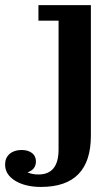

<svg xmlns="http://www.w3.org/2000/svg" viewBox="-124 -528 438 754"><path d="M-39.1 61Q-14.2 61 1.5 72.8Q17.1 84.5 17.1 106Q17.1 137.7 -16.1 148.9Q2.9 157.2 26.9 157.2Q106 157.2 106 59.1V-446.8H26.9V-507.8H232.9V4.9Q232.9 206.1 37.1 206.1Q-24.4 206.1 -64.2 181.9Q-104 157.7 -104 118.2Q-104 91.8 -86.2 76.4Q-68.4 61 -39.1 61Z"/></svg>

Font: Montagu Slab 144pt Medium
Style: Regular
Weight: 500
Designer: Florian Karsten
Foundry: Florian Karsten
Version: Version 1.000